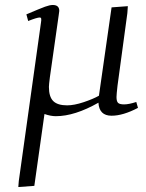

<svg xmlns="http://www.w3.org/2000/svg" viewBox="-20 -464 592 778"><path d="M54.2 293.9 56.2 269 146 -372.1Q147.9 -383.3 147 -388.2Q146 -393.1 141.1 -393.1Q129.9 -393.1 94.2 -378.9L86.9 -405.8Q143.1 -429.7 162.4 -436.8Q181.6 -443.8 193.8 -443.8Q220.2 -443.8 220.2 -419.9Q220.2 -418.9 217.8 -401.9L182.1 -150.9Q178.2 -120.6 178.2 -111.8Q178.2 -71.8 195.8 -54.4Q213.4 -37.1 252 -37.1Q280.3 -37.1 319.1 -50Q357.9 -63 380.9 -76.2L432.1 -434.1L498 -439L496.1 -411.1L456.1 -116.2Q452.1 -80.6 452.1 -70.8Q452.1 -53.2 458.5 -47.1Q464.8 -41 482.9 -41Q502 -41 532.2 -50.8L539.1 -26.9Q478.5 4.9 432.1 4.9Q381.8 4.9 378.9 -47.9Q282.7 6.8 206.1 6.8Q185.5 6.8 160.2 -2L119.1 289.1Z"/></svg>

Font: Dehuti
Style: Italic
Weight: 400
Version: Version 1.2